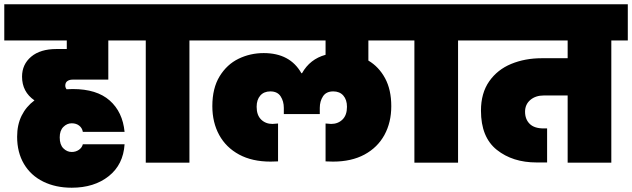

<svg xmlns="http://www.w3.org/2000/svg" viewBox="-31 -760 2953 897"><path d="M274 -360Q274 -351 280 -343Q290 -344 309 -344Q421 -344 481.5 -290.5Q542 -237 551 -144H356Q353 -162 339 -173Q325 -184 304 -184Q282 -184 265 -167Q248 -150 248 -118Q248 -84 265 -67Q282 -50 304 -50Q323 -50 337.5 -60Q352 -70 356 -86H551Q545 9 477 63Q409 117 304 117Q229 117 171 88.5Q113 60 81 6Q49 -48 49 -121Q49 -177 70 -219.5Q91 -262 130 -291Q72 -331 72 -402Q72 -459 114.5 -495Q157 -531 233 -531H281V-571H-11V-740H595V-571H475V-388H308Q293 -388 283.5 -381Q274 -374 274 -360Z M650 0V-571H573V-740H930V-571H854V0Z M1690 -571V-477Q1739 -448 1768 -394.5Q1797 -341 1797 -264Q1797 -188 1765 -129.5Q1733 -71 1672 -38Q1611 -5 1525 -5Q1506 -5 1490 -6V-183L1516 -181Q1548 -181 1569 -201.5Q1590 -222 1590 -261Q1590 -294 1573 -313.5Q1556 -333 1526 -333Q1493 -333 1478 -310Q1463 -287 1463 -256V-227H1295V-256Q1295 -287 1280 -310Q1265 -333 1232 -333Q1202 -333 1185 -313.5Q1168 -294 1168 -261Q1168 -222 1189 -201.5Q1210 -181 1242 -181L1268 -183V-6Q1252 -5 1233 -5Q1147 -5 1086 -38Q1025 -71 993 -129.5Q961 -188 961 -264Q961 -348 995 -403.5Q1029 -459 1083.5 -485.5Q1138 -512 1201 -512Q1324 -512 1377 -418H1380Q1417 -484 1490 -504V-571H908V-740H1850V-571Z M1905 0V-571H1828V-740H2185V-571H2109V0Z M2902 -571H2825V0H2621V-314H2510Q2471 -314 2446.5 -293Q2422 -272 2422 -238Q2422 -203 2443.5 -181.5Q2465 -160 2509 -160H2525V-1H2476Q2364 -1 2290 -60Q2216 -119 2216 -243Q2216 -325 2254.5 -380Q2293 -435 2357.5 -461.5Q2422 -488 2500 -488H2621V-571H2163V-740H2902Z"/></svg>

Font: Poppins Black A&M
Style: Regular
Weight: 900
Designer: Ninad Kale (Devanagari), Jonny Pinhorn (Latin)
Foundry: Indian Type Foundry
Version: 4.004